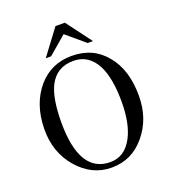

<svg xmlns="http://www.w3.org/2000/svg" viewBox="-162 -1032 1042 1166"><g transform="rotate(-20 359.0 -448.5)"><path d="M662.9 -340.6Q662.9 -192 576 -89.1Q491.4 13.7 360 13.7Q233.1 13.7 141.7 -91.4Q51.4 -196.6 53.7 -347.4Q56 -507.4 144 -610.3Q228.6 -707.4 360 -707.4Q499.4 -707.4 580.6 -606.9Q662.9 -508.6 662.9 -340.6ZM552 -342.9Q552 -493.7 509.7 -578.3Q459.4 -675.4 360 -675.4Q252.6 -675.4 204.6 -582.9Q164.6 -504 164.6 -347.4Q164.6 -20.6 363.4 -20.6Q456 -20.6 506.3 -114.3Q552 -198.9 552 -342.9ZM514.3 -747.4H480L361.1 -848L243.4 -747.4H209.1L331.4 -910.9H392Z"/></g></svg>

Font: t
Style: Regular
Weight: 400
Designer: Takis Katsoulidis and George D. Matthiopoulos
Foundry: Takis Katsoulidis and George D. Matthiopoulos
Version: Version 1.0 ; ttfautohint (v1.8.1)